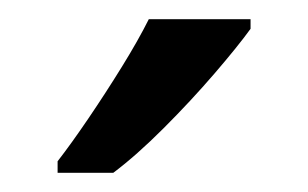

<svg xmlns="http://www.w3.org/2000/svg" viewBox="-20 -786 321 200"><path d="M241 -766V-756Q228 -738 203.5 -709.5Q179 -681 150.5 -652.5Q122 -624 98 -606H40V-618Q54 -636 72 -662.5Q90 -689 107 -716.5Q124 -744 135 -766Z"/></svg>

Font: Noto Sans
Style: Regular
Weight: 400
Designer: Monotype Design Team
Foundry: Monotype Imaging Inc.
Version: Version 1.902